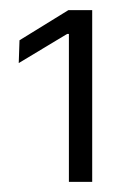

<svg xmlns="http://www.w3.org/2000/svg" viewBox="-20 -722 250 379"><path d="M116 -363V-655H112.5L17 -597.5L18.5 -642.5L115 -702H162V-363Z"/></svg>

Font: Anek Gujarati Medium Light
Style: Regular
Weight: 300
Version: Version 1.003